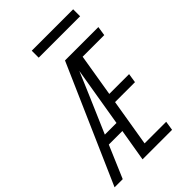

<svg xmlns="http://www.w3.org/2000/svg" viewBox="-269 -1023 1131 1131"><g transform="rotate(-45 297.0 -457.0)"><path d="M-6 0 316 -735H594L585 -677H405L361 -411H526L517 -353H351L302 -58H482L473 0H227L261 -202H148L62 0ZM270 -260 332 -632Q317 -596 302 -560.5Q287 -525 272 -490L173 -260ZM218 -856V-914H563V-856Z"/></g></svg>

Font: Iosevka SS04 Lt Ex Obl
Style: Regular
Weight: 300
Width: 7
Italic angle: -9°
Monospace: yes
Designer: Belleve Invis
Foundry: Belleve Invis
Version: Version 19.0.0; ttfautohint (v1.8.4)